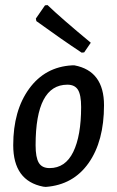

<svg xmlns="http://www.w3.org/2000/svg" viewBox="-20 -726 460 755"><path d="M167 -706Q220 -655 337 -558L311 -520L301 -519Q221 -572 123 -643L121 -653L157 -705ZM263 -469H273Q389 -447 389 -312Q389 -171 328.5 -85Q268 1 160 9L150 8Q32 -15 32 -155Q32 -291 94.5 -377Q157 -463 263 -469ZM245 -393Q120 -393 120 -155Q120 -107 132.5 -86Q145 -65 175 -65Q237 -65 268 -128.5Q299 -192 299 -305Q299 -353 286.5 -373Q274 -393 245 -393Z"/></svg>

Font: Alegreya Sans SC Medium
Style: Italic
Weight: 500
Italic angle: -7°
Designer: Juan Pablo del Peral
Foundry: Huerta Tipografica
Version: Version 2.007